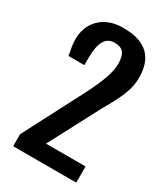

<svg xmlns="http://www.w3.org/2000/svg" viewBox="-205 -933 894 1025"><g transform="rotate(30 242.0 -420.5)"><path d="M49.8 -74.2V0H438.5V-99.6H194.8L359.4 -412.1C376 -440.8 390 -466.1 401.4 -488.3C412.8 -510.4 422 -530.8 429.2 -549.6C436.4 -568.3 441.5 -585.9 444.6 -602.3C447.7 -618.7 449.2 -635.4 449.2 -652.3C449.2 -682 445.4 -708.5 437.7 -731.9C430.1 -755.4 418 -775.2 401.4 -791.5C384.8 -807.8 363.5 -820.1 337.6 -828.6C311.8 -837.1 280.6 -841.3 244.1 -841.3C210.3 -841.3 181.2 -836.1 157 -825.7C132.7 -815.3 112.8 -801.6 97.2 -784.7C81.5 -767.7 70.1 -748.8 62.7 -727.8C55.4 -706.8 51.8 -685.7 51.8 -664.6C51.8 -646.6 53.1 -630.1 55.7 -615C58.3 -599.9 61.4 -583.2 64.9 -564.9H162.6V-612.3C162.6 -656.6 169 -690.5 181.9 -714.1C194.7 -737.7 215.5 -749.5 244.1 -749.5C255.9 -749.5 266.2 -748 275.1 -745.1C284.1 -742.2 291.6 -737.2 297.6 -730.2C303.6 -723.2 308.2 -713.9 311.3 -702.4C314.4 -690.8 315.9 -676.6 315.9 -659.7C315.9 -648.9 314.8 -636.9 312.5 -623.5C310.2 -610.2 306.1 -594.5 300 -576.4C294 -558.3 285.7 -537.3 275.1 -513.2C264.6 -489.1 250.8 -460.9 233.9 -428.7Z"/></g></svg>

Font: Fjalla One
Style: Regular
Weight: 400
Designer: Irina Smirnova
Foundry: Irina Smirnova
Version: Version 1.001